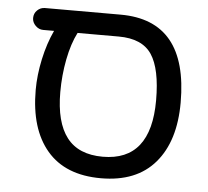

<svg xmlns="http://www.w3.org/2000/svg" viewBox="-47 -639 757 699"><g transform="rotate(5 332.0 -290.0)"><path d="M611.8 -290Q611.8 -148.9 543.9 -69.6Q476.1 9.8 346.2 9.8Q216.3 9.8 149.2 -68.8Q82 -147.5 82 -290Q82 -344.2 94.7 -403.1Q107.4 -461.9 129.9 -509.8H89.8Q74.2 -509.8 62 -522Q49.8 -534.2 49.8 -549.8Q49.8 -566.9 61.8 -578.4Q73.7 -589.8 89.8 -589.8H366.2Q611.8 -589.8 611.8 -290ZM522 -290Q522 -404.8 487.1 -457.3Q452.1 -509.8 366.2 -509.8H215.8Q194.8 -468.8 183.3 -410.2Q171.9 -351.6 171.9 -290Q171.9 -179.7 214.6 -124.3Q257.3 -68.8 346.2 -68.8Q522 -68.8 522 -290Z"/></g></svg>

Font: Aka-Acid-Varela
Style: Regular
Weight: 400
Designer: Joe Prince, Avraham Cornfeld, Cyberella
Foundry: Joe Prince, Avraham Cornfeld, Cyberella
Version: Version 2.000; ttfautohint (v1.5.33-1714) -l 8 -r 50 -G 200 